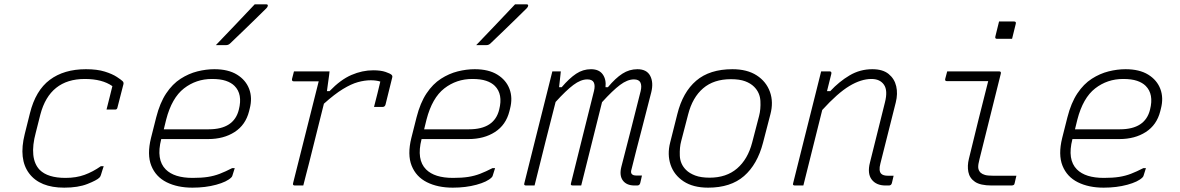

<svg xmlns="http://www.w3.org/2000/svg" viewBox="-20 -855 5440 885"><path d="M376 -536Q428 -536 463 -525Q498 -514 518.5 -500.5Q539 -487 545 -481Q551 -475 549 -467L521 -358Q519 -350 511 -350H471L474 -362Q480 -387 486.5 -411.5Q493 -436 498 -458Q451 -491 371 -491Q209 -491 166 -327L145 -244Q129 -185 133.5 -141.5Q138 -98 163 -72Q200 -35 282 -35Q331 -35 369.5 -49Q408 -63 445 -89H458Q455 -79 451.5 -69Q448 -59 445 -48Q443 -41 438 -36Q426 -24 383 -7Q340 10 276 10Q164 10 114.5 -55.5Q65 -121 94 -237L118 -333Q144 -438 209.5 -487Q275 -536 376 -536Z M968 -536Q1032 -536 1072.5 -511Q1113 -486 1128.5 -445Q1144 -404 1131 -354L1128 -342Q1112 -279 1061.5 -246.5Q1011 -214 940 -214H723V-213Q699 -119 744 -74Q783 -35 868 -35Q909 -35 938 -39.5Q967 -44 993 -54Q1019 -64 1050 -80H1062Q1060 -72 1056.5 -62.5Q1053 -53 1051 -45Q1050 -41 1046 -37Q1026 -17 976.5 -3.5Q927 10 867 10Q798 10 748 -15Q698 -40 677.5 -91Q657 -142 676 -219L700 -314Q717 -381 746 -424.5Q775 -468 812.5 -492Q850 -516 890 -526Q930 -536 968 -536ZM957 -491Q884 -491 828 -447.5Q772 -404 746 -304L735 -259H942Q1059 -259 1081 -350Q1099 -421 1061 -459Q1046 -474 1021 -482.5Q996 -491 957 -491ZM1154 -835H1207Q1215 -835 1214.5 -829Q1214 -823 1208 -817Q1177 -787 1153 -763Q1129 -739 1103 -714.5Q1077 -690 1041 -655Q1033 -647 1022 -647H975Q1018 -692 1064 -740Q1110 -788 1154 -835Z M1335 -526H1499Q1499 -526 1497 -508Q1495 -490 1491.5 -468.5Q1488 -447 1487 -435H1499Q1550 -488 1600 -509.5Q1650 -531 1700 -531Q1735 -531 1757 -523.5Q1779 -516 1785 -510Q1790 -505 1788 -498L1757 -373Q1754 -362 1743 -362H1704L1707 -374Q1714 -400 1720 -425Q1726 -450 1733 -479Q1714 -485 1689 -485Q1661 -485 1630 -476.5Q1599 -468 1560.5 -444.5Q1522 -421 1473 -377Q1456 -308 1438.5 -239Q1421 -170 1404 -101Q1397 -76 1391 -51Q1385 -26 1378 0H1339Q1328 0 1331 -11Q1360 -128 1390 -245.5Q1420 -363 1449 -480H1335Q1324 -480 1326 -491Q1328 -500 1330.5 -508.5Q1333 -517 1335 -526Z M2168 -536Q2232 -536 2272.5 -511Q2313 -486 2328.5 -445Q2344 -404 2331 -354L2328 -342Q2312 -279 2261.5 -246.5Q2211 -214 2140 -214H1923V-213Q1899 -119 1944 -74Q1983 -35 2068 -35Q2109 -35 2138 -39.5Q2167 -44 2193 -54Q2219 -64 2250 -80H2262Q2260 -72 2256.5 -62.5Q2253 -53 2251 -45Q2250 -41 2246 -37Q2226 -17 2176.5 -3.5Q2127 10 2067 10Q1998 10 1948 -15Q1898 -40 1877.5 -91Q1857 -142 1876 -219L1900 -314Q1917 -381 1946 -424.5Q1975 -468 2012.5 -492Q2050 -516 2090 -526Q2130 -536 2168 -536ZM2157 -491Q2084 -491 2028 -447.5Q1972 -404 1946 -304L1935 -259H2142Q2259 -259 2281 -350Q2299 -421 2261 -459Q2246 -474 2221 -482.5Q2196 -491 2157 -491ZM2354 -835H2407Q2415 -835 2414.5 -829Q2414 -823 2408 -817Q2377 -787 2353 -763Q2329 -739 2303 -714.5Q2277 -690 2241 -655Q2233 -647 2222 -647H2175Q2218 -692 2264 -740Q2310 -788 2354 -835Z M2526 -526H2565Q2565 -526 2563.5 -511.5Q2562 -497 2560 -480Q2558 -463 2557 -453H2569Q2604 -494 2635.5 -515Q2667 -536 2704 -536Q2741 -536 2758 -512.5Q2775 -489 2771 -453H2782Q2817 -495 2849 -515.5Q2881 -536 2918 -536Q2961 -536 2977 -505.5Q2993 -475 2982 -430Q2960 -342 2936.5 -253Q2913 -164 2891 -75Q2886 -60 2892 -53Q2898 -46 2912 -46H2939Q2937 -36 2935 -28Q2933 -20 2931 -11Q2928 0 2917 0H2905Q2868 0 2851 -23Q2834 -46 2844 -86Q2867 -174 2889 -261Q2911 -348 2933 -435Q2939 -460 2932 -474.5Q2925 -489 2902 -489Q2872 -489 2838 -463.5Q2804 -438 2755 -384L2659 0H2620Q2608 0 2612 -11Q2638 -118 2665 -224Q2692 -330 2718 -436Q2724 -461 2717 -475Q2710 -489 2687 -489Q2657 -489 2623 -463.5Q2589 -438 2541 -385Q2521 -308 2495.5 -206.5Q2470 -105 2444 0H2405Q2393 0 2397 -11Q2423 -115 2449 -219Q2475 -323 2501 -426Z M3356 -536Q3424 -536 3468 -507.5Q3512 -479 3529 -431.5Q3546 -384 3531 -328L3497 -197Q3471 -97 3409.5 -43.5Q3348 10 3244 10Q3175 10 3131 -19Q3087 -48 3071 -95.5Q3055 -143 3069 -198L3102 -329Q3127 -430 3189 -483Q3251 -536 3356 -536ZM3349 -490Q3270 -490 3221 -448Q3172 -406 3152 -328L3120 -205Q3112 -176 3113.5 -137.5Q3115 -99 3142 -72Q3158 -56 3184.5 -46Q3211 -36 3251 -36Q3328 -36 3377.5 -78.5Q3427 -121 3447 -198L3479 -321Q3487 -351 3485 -389.5Q3483 -428 3456 -455Q3440 -471 3414.5 -480.5Q3389 -490 3349 -490Z M3765 -526H3804Q3814 -526 3812 -515Q3807 -495 3802 -475Q3797 -455 3792 -435H3807Q3848 -479 3896 -507.5Q3944 -536 4001 -536Q4049 -536 4076 -514Q4103 -492 4111 -457.5Q4119 -423 4109 -383Q4091 -310 4073.5 -242Q4056 -174 4038 -101Q4029 -67 4042 -54Q4051 -45 4073 -45H4099Q4097 -36 4095 -28Q4093 -20 4091 -11Q4088 0 4077 0H4062Q4019 0 3998 -27.5Q3977 -55 3990 -106Q4007 -174 4024 -242.5Q4041 -311 4059 -383Q4073 -438 4054.5 -464.5Q4036 -491 3997 -491Q3949 -491 3895 -458.5Q3841 -426 3770 -348Q3748 -261 3726.5 -174Q3705 -87 3683 0H3644Q3632 0 3636 -11Q3662 -115 3688 -219Q3714 -323 3740 -426Z M4346 -526H4585Q4596 -526 4593 -515Q4568 -417 4544.5 -320.5Q4521 -224 4495 -122Q4488 -96 4489 -82.5Q4490 -69 4500 -59Q4508 -52 4520.5 -48.5Q4533 -45 4558 -45H4665Q4663 -36 4661 -28.5Q4659 -21 4657 -11Q4656 -4 4651.5 -2Q4647 0 4643 0H4551Q4499 0 4474 -17Q4449 -34 4443.5 -62.5Q4438 -91 4446 -123Q4469 -218 4490.5 -304.5Q4512 -391 4535 -481H4345Q4334 -481 4337 -492Q4339 -500 4341.5 -509Q4344 -518 4346 -526ZM4585 -756H4654Q4665 -756 4662 -745L4645 -676H4576Q4565 -676 4568 -687Z M5168 -536Q5232 -536 5272.5 -511Q5313 -486 5328.5 -445Q5344 -404 5331 -354L5328 -342Q5312 -279 5261.5 -246.5Q5211 -214 5140 -214H4923V-213Q4899 -119 4944 -74Q4983 -35 5068 -35Q5109 -35 5138 -39.5Q5167 -44 5193 -54Q5219 -64 5250 -80H5262Q5260 -72 5256.5 -62.5Q5253 -53 5251 -45Q5250 -41 5246 -37Q5226 -17 5176.5 -3.5Q5127 10 5067 10Q4998 10 4948 -15Q4898 -40 4877.5 -91Q4857 -142 4876 -219L4900 -314Q4917 -381 4946 -424.5Q4975 -468 5012.5 -492Q5050 -516 5090 -526Q5130 -536 5168 -536ZM5157 -491Q5084 -491 5028 -447.5Q4972 -404 4946 -304L4935 -259H5142Q5259 -259 5281 -350Q5299 -421 5261 -459Q5246 -474 5221 -482.5Q5196 -491 5157 -491Z"/></svg>

Font: Recursive Mn Lnr St Lt
Style: Italic
Weight: 300
Italic angle: -15°
Monospace: yes
Version: Version 1.079;hotconv 1.0.112;makeotfexe 2.5.65598; ttfautoh